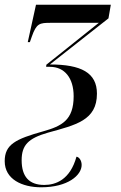

<svg xmlns="http://www.w3.org/2000/svg" viewBox="-57 -556 515 816"><path d="M118 240C231 240 290 189 290 145C290 126 279 111 268 110C241 208 180 230 131 230C66 230 35 194 35 125C35 61 63 32 146 8C265 -25 355 -44 355 -158C355 -247 288 -282 155 -282L404 -478L414 -536H96L61 -377H70L78 -400C98 -457 111 -459 159 -459H363L140 -281L139 -272H155C218 -272 256 -224 256 -147C256 -45 205 -20 127 2C9 35 -37 58 -37 129C-37 206 37 240 118 240Z"/></svg>

Font: Noto Serif Display ExtraCondensed Medium
Style: Italic
Weight: 500
Width: 2
Italic angle: -12°
Designer: Monotype Design Team
Foundry: Monotype Imaging Inc.
Version: Version 2.009